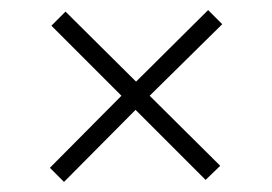

<svg xmlns="http://www.w3.org/2000/svg" viewBox="-20 -481 540 381"><path d="M107 -120 79 -148 221 -291 82 -430 110 -458 250 -319 393 -461 421 -433 277 -291 417 -152 388 -124 249 -263Z"/></svg>

Font: DM Sans 24pt ExtraLight
Style: Regular
Weight: 250
Designer: Colophon Foundry, Jonny Pinhorn
Foundry: Colophon Foundry
Version: Version 4.004;gftools[0.9.30]